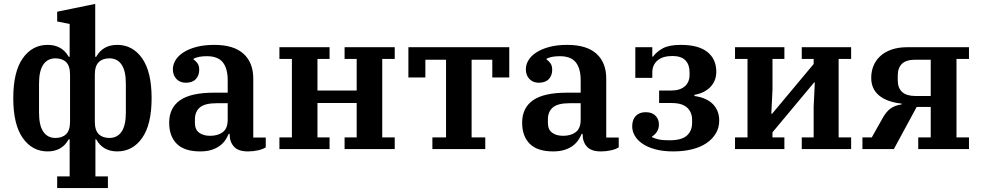

<svg xmlns="http://www.w3.org/2000/svg" viewBox="-20 -764 5027 984"><path d="M273 140H337V-50H332Q298 12 224 12Q145 12 96.5 -57Q48 -126 48 -261Q48 -396 96.5 -465Q145 -534 224 -534Q298 -534 332 -473H337V-641L273 -654V-704L468 -744V-473H473Q507 -534 581 -534Q660 -534 708.5 -465Q757 -396 757 -261Q757 -126 708.5 -57Q660 12 581 12Q507 12 473 -50H469V140H533V200H273ZM264 -57Q299 -57 319 -76.5Q339 -96 339 -141V-381Q339 -426 319 -445.5Q299 -465 264 -465Q224 -465 202 -433Q180 -401 180 -335V-187Q180 -121 202 -89Q224 -57 264 -57ZM541 -57Q581 -57 603 -89Q625 -121 625 -187V-335Q625 -401 603 -433Q581 -465 541 -465Q506 -465 486 -445.5Q466 -426 466 -381V-141Q466 -96 486 -76.5Q506 -57 541 -57Z M1006 12Q925 12 886 -27Q847 -66 847 -135Q847 -211 902.5 -250Q958 -289 1076 -289H1147V-352Q1147 -413 1122 -444.5Q1097 -476 1040 -476Q996 -476 972 -463V-459Q982 -453 991.5 -440.5Q1001 -428 1001 -406Q1001 -377 983.5 -358.5Q966 -340 932 -340Q903 -340 884.5 -359Q866 -378 866 -409Q866 -433 879.5 -455.5Q893 -478 920 -495.5Q947 -513 986.5 -523.5Q1026 -534 1078 -534Q1178 -534 1228 -488.5Q1278 -443 1278 -361V-59H1342V-9Q1327 1 1302 6.5Q1277 12 1251 12Q1201 12 1179 -12.5Q1157 -37 1157 -75V-78H1152Q1145 -61 1134 -45Q1123 -29 1106 -16.5Q1089 -4 1064.5 4Q1040 12 1006 12ZM1057 -68Q1097 -68 1122 -87Q1147 -106 1147 -151V-235H1090Q1030 -235 1004.5 -213.5Q979 -192 979 -152V-134Q979 -100 1000.5 -84Q1022 -68 1057 -68Z M1412 -60H1476V-462H1412V-522H1669V-462H1607V-300H1808V-462H1746V-522H2003V-462H1939V-60H2003V0H1746V-60H1808V-236H1607V-60H1669V0H1412Z M2196 -60H2266V-458H2160V-367H2073V-522H2590V-367H2503V-458H2397V-60H2467V0H2196Z M2815 12Q2734 12 2695 -27Q2656 -66 2656 -135Q2656 -211 2711.5 -250Q2767 -289 2885 -289H2956V-352Q2956 -413 2931 -444.5Q2906 -476 2849 -476Q2805 -476 2781 -463V-459Q2791 -453 2800.5 -440.5Q2810 -428 2810 -406Q2810 -377 2792.5 -358.5Q2775 -340 2741 -340Q2712 -340 2693.5 -359Q2675 -378 2675 -409Q2675 -433 2688.5 -455.5Q2702 -478 2729 -495.5Q2756 -513 2795.5 -523.5Q2835 -534 2887 -534Q2987 -534 3037 -488.5Q3087 -443 3087 -361V-59H3151V-9Q3136 1 3111 6.5Q3086 12 3060 12Q3010 12 2988 -12.5Q2966 -37 2966 -75V-78H2961Q2954 -61 2943 -45Q2932 -29 2915 -16.5Q2898 -4 2873.5 4Q2849 12 2815 12ZM2866 -68Q2906 -68 2931 -87Q2956 -106 2956 -151V-235H2899Q2839 -235 2813.5 -213.5Q2788 -192 2788 -152V-134Q2788 -100 2809.5 -84Q2831 -68 2866 -68Z M3430 12Q3377 12 3337.5 1Q3298 -10 3272 -28Q3246 -46 3233 -69Q3220 -92 3220 -116Q3220 -151 3238.5 -170Q3257 -189 3289 -189Q3322 -189 3339.5 -171Q3357 -153 3357 -126Q3357 -104 3346.5 -88.5Q3336 -73 3322 -65V-61Q3335 -54 3355.5 -49.5Q3376 -45 3411 -45Q3473 -45 3500 -69Q3527 -93 3527 -134V-150Q3527 -189 3501.5 -212.5Q3476 -236 3422 -236H3358V-300H3419Q3465 -300 3489.5 -321.5Q3514 -343 3514 -380V-394Q3514 -433 3492.5 -455Q3471 -477 3426 -477Q3376 -477 3349.5 -454Q3323 -431 3323 -392V-365H3236V-522H3323V-474H3327Q3346 -500 3378 -517Q3410 -534 3469 -534Q3560 -534 3605.5 -497.5Q3651 -461 3651 -396Q3651 -350 3621 -318.5Q3591 -287 3539 -278V-272Q3602 -263 3634 -230Q3666 -197 3666 -146Q3666 -110 3649 -81Q3632 -52 3601.5 -31Q3571 -10 3527.5 1Q3484 12 3430 12Z M3747 -60H3811V-462H3747V-522H4000V-462H3939V-304L3933 -181H3937L4150 -436V-462H4089V-522H4342V-462H4278V-60H4342V0H4089V-60H4150V-218L4156 -341H4152L3939 -86V-60H4000V0H3747Z M4400 -60H4448L4502 -156Q4521 -191 4543.5 -207.5Q4566 -224 4601 -229V-233Q4526 -241 4485.5 -274.5Q4445 -308 4445 -365Q4445 -398 4456.5 -426.5Q4468 -455 4491.5 -476.5Q4515 -498 4549.5 -510Q4584 -522 4629 -522H4946V-462H4882V-60H4946V0H4686V-60H4750V-216H4678L4561 0H4400ZM4750 -272V-458H4672Q4624 -458 4602.5 -437Q4581 -416 4581 -377V-353Q4581 -272 4672 -272Z"/></svg>

Font: IBM Plex Serif SemiBold
Style: Regular
Weight: 600
Designer: Mike Abbink, Paul van der Laan, Pieter van Rosmalen
Foundry: Bold Monday
Version: Version 2.5